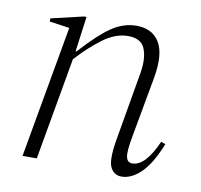

<svg xmlns="http://www.w3.org/2000/svg" viewBox="-60 -524 626 597"><g transform="rotate(10 253.0 -225.0)"><path d="M46 0 120 -417 57 -426V-436L159 -460H167L152 -349H155Q208 -408 246 -434Q284 -460 325 -460Q375 -460 397.5 -423.5Q420 -387 407 -312L372 -119Q363 -71 366.5 -53.5Q370 -36 386 -36Q427 -36 463 -118L477 -113Q451 -48 421 -19Q391 10 360 10Q336 10 325 -12Q314 -34 324 -95L363 -321Q370 -366 358 -395Q346 -424 305 -424Q265 -424 225 -394Q185 -364 148 -323L91 0Z"/></g></svg>

Font: Spectral ExtraLight
Style: Italic
Weight: 275
Italic angle: -10°
Designer: Jean-Baptiste Levee
Foundry: Production Type
Version: Version 2.001